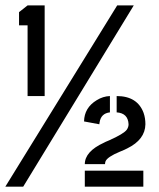

<svg xmlns="http://www.w3.org/2000/svg" viewBox="-20 -704 601 724"><path d="M299.8 0V-60.5H520.5V0ZM0 0 421.9 -683.6H484.4L67.4 0ZM51.8 -608.4V-658.2L84 -683.6H148.4V-341.8H84V-608.4ZM296.9 -246.1Q297.9 -297.9 344.7 -326.2Q368.2 -340.8 394.5 -341.8V-280.3Q360.4 -276.4 355.5 -242.2Q354.5 -238.3 354.5 -235.4ZM299.8 -85Q299.8 -132.8 372.1 -166Q375 -168 391.6 -174.8Q446.3 -199.2 458 -214.8Q464.8 -224.6 464.8 -235.4Q462.9 -277.3 419.9 -280.3V-341.8Q498 -341.8 521.5 -278.3Q528.3 -258.8 528.3 -235.4Q527.3 -177.7 460 -144.5Q451.2 -139.6 431.6 -131.8Q384.8 -112.3 377.9 -95.7Q376 -89.8 376 -85Z"/></svg>

Font: Post No Bills Colombo
Style: Bold
Weight: 700
Designer: Kosala Senevirathne, Siva Puranthara, Lasantha Premarathna, Tharique Azeez
Foundry: Mooniak
Version: Version 1.220 ; ttfautohint (v1.6)